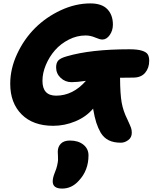

<svg xmlns="http://www.w3.org/2000/svg" viewBox="-20 -728 904 1126"><path d="M399.9 -246.1Q362.8 -246.1 335.9 -271.2Q309.1 -296.4 309.1 -333Q309.1 -359.9 322.3 -373.8Q335.4 -387.7 372.1 -397.9Q512.7 -439 738.8 -439Q786.1 -439 812 -430.9Q837.9 -422.9 846.4 -409.2Q855 -395.5 855 -371.1Q855 -329.6 831.3 -301.3Q807.6 -272.9 761.2 -272.9Q708 -272.9 684.1 -272Q684.6 -176.3 693.6 -126.2Q702.6 -76.2 727.1 -27.8Q744.1 9.3 748.5 21.7Q752.9 34.2 752.9 50.8Q752.9 78.1 732.2 93.5Q711.4 108.9 689 108.9Q647 108.9 618.4 95Q589.8 81.1 570.8 50.8Q555.2 23.4 544.9 -8.1Q534.7 -39.6 525.9 -90.8Q484.9 -42.5 421.9 -16.4Q358.9 9.8 292 9.8Q173.8 9.8 106.9 -57.1Q40 -124 40 -236.8Q40 -325.2 80.6 -412.1Q121.1 -499 185.8 -563.5Q250.5 -627.9 336.7 -668Q422.9 -708 509.8 -708Q577.1 -708 609.6 -674.1Q642.1 -640.1 642.1 -584Q642.1 -548.8 623.5 -522.5Q605 -496.1 580.1 -496.1Q565.9 -496.1 538.1 -508.1Q510.3 -520 481.9 -520Q430.7 -520 383.1 -495.6Q335.4 -471.2 302.2 -433.1Q269 -395 249 -347.4Q229 -299.8 229 -253.9Q229 -167 309.1 -167Q407.7 -167 483.9 -253.9Q430.7 -246.1 399.9 -246.1ZM344.2 377.9Q289.1 377.9 289.1 335.9Q289.1 314.5 301.8 283.2Q311 261.7 315.4 241.7Q319.8 221.7 320.3 211.4Q320.8 201.2 319.8 183.8Q318.8 166.5 318.8 162.1Q318.8 132.8 336.9 114.5Q355 96.2 390.1 96.2Q439 96.2 469 120.4Q499 144.5 499 183.1Q499 272 441.9 332Q400.9 377.9 344.2 377.9Z"/></svg>

Font: Shantell Sans Irregular
Style: Regular
Weight: 800
Designer: Stephen Nixon, Anya Danilova, Shantell Martin
Foundry: Arrow Type
Version: Version 1.006;[9816181b4]